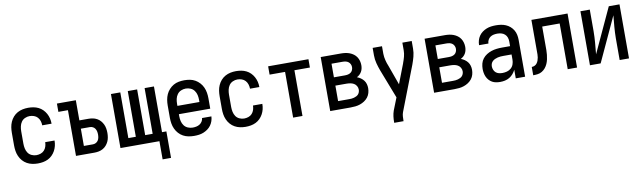

<svg xmlns="http://www.w3.org/2000/svg" viewBox="-42 -1066 6084 1820"><g transform="rotate(-10 3000.0 -156.5)"><path d="M247 8Q220 8 193.5 2.5Q167 -3 143.5 -16Q120 -29 102 -49.5Q84 -70 73 -95Q62 -120 58 -146.5Q54 -173 54 -200V-320Q54 -347 58 -373.5Q62 -400 73 -425Q84 -450 102 -470.5Q120 -491 143.5 -504Q167 -517 193.5 -522.5Q220 -528 247 -528Q273 -528 298 -523.5Q323 -519 345.5 -508Q368 -497 386 -479Q404 -461 416 -439Q428 -417 434 -392.5Q440 -368 440 -342V-341H350V-342Q350 -362 343.5 -382.5Q337 -403 323 -418.5Q309 -434 288.5 -441Q268 -448 247 -448Q224 -448 202 -438Q180 -428 167 -409Q154 -390 149 -366.5Q144 -343 144 -320V-200Q144 -177 149 -153.5Q154 -130 167 -111Q180 -92 202 -82Q224 -72 247 -72Q268 -72 288.5 -79Q309 -86 323 -101.5Q337 -117 343.5 -137.5Q350 -158 350 -178V-179H440V-178Q440 -152 434 -127.5Q428 -103 416 -81Q404 -59 386 -41Q368 -23 345.5 -12Q323 -1 298 3.5Q273 8 247 8Z M615 0V-440H523V-520H705V-326H792Q813 -326 834 -322Q855 -318 874 -307.5Q893 -297 907 -281Q921 -265 930 -246Q939 -227 942.5 -205.5Q946 -184 946 -163Q946 -142 942.5 -120.5Q939 -99 930 -80Q921 -61 907 -45Q893 -29 874 -18.5Q855 -8 834 -4Q813 0 792 0ZM792 -80Q807 -80 820.5 -87Q834 -94 842 -106Q850 -118 853 -133Q856 -148 856 -163Q856 -178 853 -192.5Q850 -207 842 -219.5Q834 -232 820.5 -239Q807 -246 792 -246H705V-80Z M1418 175V0H1043V-520H1133V-80H1205V-520H1295V-80H1367V-520H1457V-80H1499V175Z M1752 8Q1725 8 1698 3Q1671 -2 1647 -15Q1623 -28 1604.5 -48.5Q1586 -69 1574.5 -94Q1563 -119 1558.5 -146Q1554 -173 1554 -200V-320Q1554 -347 1558.5 -374Q1563 -401 1574 -425.5Q1585 -450 1603.5 -470.5Q1622 -491 1645.5 -504.5Q1669 -518 1696 -523Q1723 -528 1750 -528Q1777 -528 1804 -523Q1831 -518 1854.5 -504.5Q1878 -491 1896.5 -470.5Q1915 -450 1926 -425.5Q1937 -401 1941.5 -374Q1946 -347 1946 -320V-220H1644V-200Q1644 -176 1649.5 -152.5Q1655 -129 1669 -110Q1683 -91 1705.5 -81.5Q1728 -72 1752 -72Q1769 -72 1786.5 -75.5Q1804 -79 1819 -88.5Q1834 -98 1843.5 -113.5Q1853 -129 1854 -146H1944Q1943 -123 1935.5 -101Q1928 -79 1914.5 -60.5Q1901 -42 1882 -28.5Q1863 -15 1842 -6.5Q1821 2 1798 5Q1775 8 1752 8ZM1856 -300V-320Q1856 -344 1851 -367Q1846 -390 1832 -409.5Q1818 -429 1796 -438.5Q1774 -448 1750 -448Q1726 -448 1704 -438.5Q1682 -429 1668 -409.5Q1654 -390 1649 -367Q1644 -344 1644 -320V-300Z M2247 8Q2220 8 2193.5 2.5Q2167 -3 2143.5 -16Q2120 -29 2102 -49.5Q2084 -70 2073 -95Q2062 -120 2058 -146.5Q2054 -173 2054 -200V-320Q2054 -347 2058 -373.5Q2062 -400 2073 -425Q2084 -450 2102 -470.5Q2120 -491 2143.5 -504Q2167 -517 2193.5 -522.5Q2220 -528 2247 -528Q2273 -528 2298 -523.5Q2323 -519 2345.5 -508Q2368 -497 2386 -479Q2404 -461 2416 -439Q2428 -417 2434 -392.5Q2440 -368 2440 -342V-341H2350V-342Q2350 -362 2343.5 -382.5Q2337 -403 2323 -418.5Q2309 -434 2288.5 -441Q2268 -448 2247 -448Q2224 -448 2202 -438Q2180 -428 2167 -409Q2154 -390 2149 -366.5Q2144 -343 2144 -320V-200Q2144 -177 2149 -153.5Q2154 -130 2167 -111Q2180 -92 2202 -82Q2224 -72 2247 -72Q2268 -72 2288.5 -79Q2309 -86 2323 -101.5Q2337 -117 2343.5 -137.5Q2350 -158 2350 -178V-179H2440V-178Q2440 -152 2434 -127.5Q2428 -103 2416 -81Q2404 -59 2386 -41Q2368 -23 2345.5 -12Q2323 -1 2298 3.5Q2273 8 2247 8Z M2705 0V-440H2556V-520H2944V-440H2795V0Z M3062 0V-520H3258Q3279 -520 3300 -517Q3321 -514 3340.5 -506.5Q3360 -499 3377 -486.5Q3394 -474 3405.5 -456.5Q3417 -439 3422.5 -418.5Q3428 -398 3428 -377Q3428 -361 3424.5 -345Q3421 -329 3413 -315Q3405 -301 3393 -290Q3381 -279 3367 -272Q3386 -265 3402.5 -253.5Q3419 -242 3431 -226.5Q3443 -211 3448.5 -191.5Q3454 -172 3454 -152Q3454 -129 3447.5 -106Q3441 -83 3426.5 -64.5Q3412 -46 3392 -33Q3372 -20 3350 -12.5Q3328 -5 3304.5 -2.5Q3281 0 3258 0ZM3152 -309H3258Q3273 -309 3287.5 -312Q3302 -315 3314 -323.5Q3326 -332 3332 -346Q3338 -360 3338 -375Q3338 -390 3331.5 -403.5Q3325 -417 3313.5 -425.5Q3302 -434 3287.5 -437Q3273 -440 3258 -440H3152ZM3152 -80H3258Q3270 -80 3282 -81Q3294 -82 3306 -85.5Q3318 -89 3329 -94.5Q3340 -100 3348 -109Q3356 -118 3360 -130Q3364 -142 3364 -154Q3364 -172 3354.5 -188.5Q3345 -205 3329 -214Q3313 -223 3294.5 -226Q3276 -229 3258 -229H3152Z M3640 215V208Q3640 180 3643.5 153Q3647 126 3656 100L3703 -19L3595 -298Q3582 -333 3572 -370.5Q3562 -408 3562 -447V-520H3652V-447Q3652 -431 3654.5 -415.5Q3657 -400 3660.5 -385Q3664 -370 3669 -355Q3674 -340 3680 -326L3748 -137L3821 -326V-327Q3832 -356 3840 -386Q3848 -416 3848 -447V-520H3938V-447Q3938 -408 3928 -370.5Q3918 -333 3905 -298L3740 129Q3733 148 3731.5 168Q3730 188 3730 208V215Z M4062 0V-520H4258Q4279 -520 4300 -517Q4321 -514 4340.5 -506.5Q4360 -499 4377 -486.5Q4394 -474 4405.5 -456.5Q4417 -439 4422.5 -418.5Q4428 -398 4428 -377Q4428 -361 4424.5 -345Q4421 -329 4413 -315Q4405 -301 4393 -290Q4381 -279 4367 -272Q4386 -265 4402.5 -253.5Q4419 -242 4431 -226.5Q4443 -211 4448.5 -191.5Q4454 -172 4454 -152Q4454 -129 4447.5 -106Q4441 -83 4426.5 -64.5Q4412 -46 4392 -33Q4372 -20 4350 -12.5Q4328 -5 4304.5 -2.5Q4281 0 4258 0ZM4152 -309H4258Q4273 -309 4287.5 -312Q4302 -315 4314 -323.5Q4326 -332 4332 -346Q4338 -360 4338 -375Q4338 -390 4331.5 -403.5Q4325 -417 4313.5 -425.5Q4302 -434 4287.5 -437Q4273 -440 4258 -440H4152ZM4152 -80H4258Q4270 -80 4282 -81Q4294 -82 4306 -85.5Q4318 -89 4329 -94.5Q4340 -100 4348 -109Q4356 -118 4360 -130Q4364 -142 4364 -154Q4364 -172 4354.5 -188.5Q4345 -205 4329 -214Q4313 -223 4294.5 -226Q4276 -229 4258 -229H4152Z M4697 8Q4678 8 4658 4.5Q4638 1 4621 -8.5Q4604 -18 4590.5 -33Q4577 -48 4569 -66Q4561 -84 4557.5 -103.5Q4554 -123 4554 -142Q4554 -168 4560.5 -193.5Q4567 -219 4583 -239.5Q4599 -260 4621 -274Q4643 -288 4667.5 -296Q4692 -304 4717.5 -307Q4743 -310 4769 -310H4848V-355Q4848 -375 4841.5 -393.5Q4835 -412 4820.5 -425Q4806 -438 4787 -443Q4768 -448 4749 -448Q4731 -448 4713.5 -444.5Q4696 -441 4681.5 -431Q4667 -421 4658.5 -404.5Q4650 -388 4650 -370H4560V-371Q4560 -394 4566.5 -416.5Q4573 -439 4586 -458Q4599 -477 4618 -491Q4637 -505 4658.5 -513.5Q4680 -522 4702.5 -525Q4725 -528 4749 -528Q4773 -528 4797 -524.5Q4821 -521 4843.5 -511.5Q4866 -502 4884.5 -486Q4903 -470 4915.5 -449Q4928 -428 4933 -404Q4938 -380 4938 -355V0H4848V-83Q4838 -62 4822.5 -44Q4807 -26 4787 -14Q4767 -2 4744 3Q4721 8 4697 8ZM4733 -72Q4755 -72 4777 -78Q4799 -84 4816 -99Q4833 -114 4840.5 -136Q4848 -158 4848 -180V-230H4769Q4755 -230 4741 -229Q4727 -228 4713.5 -224.5Q4700 -221 4687.5 -215.5Q4675 -210 4664.5 -200.5Q4654 -191 4649 -178Q4644 -165 4644 -151Q4644 -134 4650.5 -118Q4657 -102 4669.5 -91Q4682 -80 4699 -76Q4716 -72 4733 -72Z M5016 0V-80Q5030 -80 5043.5 -86Q5057 -92 5066 -104Q5075 -116 5080 -130Q5085 -144 5087.5 -158.5Q5090 -173 5090 -187.5Q5090 -202 5090 -217V-520H5438V0H5348V-440H5180V-257Q5180 -235 5180 -213Q5180 -191 5177.5 -169Q5175 -147 5170.5 -125.5Q5166 -104 5157 -83.5Q5148 -63 5134 -46Q5120 -29 5101 -17.5Q5082 -6 5060 -3Q5038 0 5016 0Z M5562 0V-520H5652V-312Q5652 -284 5650.5 -256.5Q5649 -229 5647 -201.5Q5645 -174 5642 -147Q5639 -120 5637 -92L5835 -520H5938V0H5848V-208Q5848 -236 5849.5 -263.5Q5851 -291 5853 -318.5Q5855 -346 5858 -373Q5861 -400 5863 -428L5665 0Z"/></g></svg>

Font: Iosevka Curly Medium
Style: Regular
Weight: 500
Monospace: yes
Designer: Belleve Invis
Foundry: Belleve Invis
Version: Version 22.1.2; ttfautohint (v1.8.4)